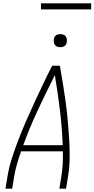

<svg xmlns="http://www.w3.org/2000/svg" viewBox="-20 -1128 565 1148"><path d="M13 0 25 -74Q34 -130 52.5 -186.5Q71 -243 92.5 -298.5Q114 -354 138 -409Q162 -464 187.5 -518.5Q213 -573 238.5 -627Q264 -681 292 -735H338Q348 -681 356.5 -627Q365 -573 372.5 -518.5Q380 -464 385 -409Q390 -354 393.5 -298.5Q397 -243 396.5 -186.5Q396 -130 387 -74L375 0H335L347 -74Q353 -111 355 -148.5Q357 -186 356 -223H106Q93 -186 82 -148.5Q71 -111 65 -74L53 0ZM355 -260Q351 -367 338 -471.5Q325 -576 308 -679Q256 -576 207 -471.5Q158 -367 119 -260ZM341 -846Q331 -846 322.5 -849Q314 -852 308.5 -859Q303 -866 302 -875.5Q301 -885 302 -895Q303 -901 306 -907Q309 -913 315 -917Q321 -921 327.5 -922.5Q334 -924 340 -924Q350 -924 358.5 -921Q367 -918 372.5 -911Q378 -904 379.5 -894.5Q381 -885 379 -875Q378 -869 375 -863Q372 -857 366.5 -853Q361 -849 354 -847.5Q347 -846 341 -846ZM225 -1072V-1108H525V-1072Z"/></svg>

Font: Iosevka Term Curly Extralight
Style: Italic
Weight: 200
Italic angle: -9°
Designer: Belleve Invis
Foundry: Belleve Invis
Version: Version 32.3.0